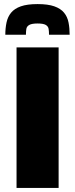

<svg xmlns="http://www.w3.org/2000/svg" viewBox="-20 -920 367 940"><path d="M61 0V-688H267V0ZM164 -900Q215 -900 246 -889Q277 -878 293.5 -858Q310 -838 315.5 -810Q321 -782 321 -750H220Q220 -766 218 -778.5Q216 -791 204 -798Q192 -805 164 -805Q136 -805 123.5 -798Q111 -791 109 -778.5Q107 -766 107 -750H6Q6 -782 12 -810Q18 -838 34.5 -858Q51 -878 82 -889Q113 -900 164 -900Z"/></svg>

Font: Saira Thin ExtraBold
Style: Regular
Weight: 800
Version: Version 1.101